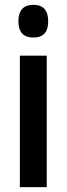

<svg xmlns="http://www.w3.org/2000/svg" viewBox="-20 -824 275 793"><path d="M118 -804Q179 -804 179 -736Q179 -669 118 -669Q56 -669 56 -736Q56 -804 118 -804ZM173 -594V-51H62V-594Z"/></svg>

Font: Noto Sans Tamil UI ExtraCondensed SemiBold
Style: Regular
Weight: 600
Width: 2
Designer: Jelle Bosma - Monotype Design Team
Foundry: Monotype Imaging Inc.
Version: Version 2.004; ttfautohint (v1.8.4.7-5d5b)